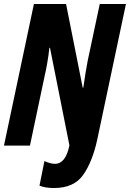

<svg xmlns="http://www.w3.org/2000/svg" viewBox="-24 -734 655 968"><path d="M466 -29 611 -714H479L418 -427Q413 -399 407 -364.5Q401 -330 396 -292H393L309 -714H147L-4 0H127L200 -346Q207 -375 214 -415Q221 -455 225 -493H228L326 -1Q307 92 253 92Q230 92 200 78L175 202Q205 214 248 214Q349 214 395.5 147.5Q442 81 466 -29Z"/></svg>

Font: Noto Sans UI Condensed ExtraBold
Style: Italic
Weight: 800
Width: 3
Designer: Monotype Design Team
Foundry: Monotype Imaging Inc.
Version: 1.001